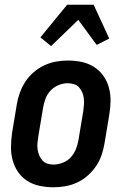

<svg xmlns="http://www.w3.org/2000/svg" viewBox="-20 -784 540 812"><path d="M206 8Q176 8 147.5 2Q119 -4 95.5 -19Q72 -34 56.5 -56.5Q41 -79 33.5 -106.5Q26 -134 26.5 -163.5Q27 -193 31 -222L51 -342Q55 -367 64 -392Q73 -417 87.5 -439Q102 -461 123 -479Q144 -497 168 -508Q192 -519 217 -523.5Q242 -528 267 -528Q297 -528 325.5 -522Q354 -516 377.5 -501Q401 -486 417 -463.5Q433 -441 440.5 -413.5Q448 -386 447.5 -356.5Q447 -327 442 -298L422 -178Q418 -153 409.5 -128Q401 -103 386 -81Q371 -59 350.5 -41Q330 -23 306 -12Q282 -1 256.5 3.5Q231 8 206 8ZM207 -88Q226 -88 246 -96Q266 -104 280 -119.5Q294 -135 301.5 -154.5Q309 -174 312 -193L332 -313Q334 -327 335 -341Q336 -355 334.5 -368Q333 -381 328 -393Q323 -405 314.5 -414.5Q306 -424 293 -428Q280 -432 266 -432Q247 -432 227.5 -424Q208 -416 193.5 -400.5Q179 -385 172 -365.5Q165 -346 162 -327L142 -207Q140 -193 138.5 -179Q137 -165 139 -152Q141 -139 146 -127Q151 -115 159.5 -105.5Q168 -96 180.5 -92Q193 -88 207 -88ZM196 -589 151 -626 264 -764H376L442 -621L389 -594L311 -700Z"/></svg>

Font: Iosevka Curly
Style: Bold Italic
Weight: 700
Italic angle: -9°
Monospace: yes
Designer: Belleve Invis
Foundry: Belleve Invis
Version: Version 22.1.2; ttfautohint (v1.8.4)